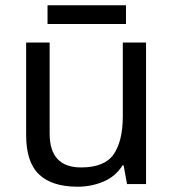

<svg xmlns="http://www.w3.org/2000/svg" viewBox="-20 -697 658 727"><path d="M533 -536V0H461L448 -71H444Q418 -29 372 -9.5Q326 10 274 10Q177 10 128 -36.5Q79 -83 79 -185V-536H168V-191Q168 -63 287 -63Q376 -63 410.5 -113Q445 -163 445 -257V-536ZM457 -677V-606H160V-677Z"/></svg>

Font: Noto Sans Living
Style: Regular
Weight: 400
Designer: Monotype Design Team
Foundry: Monotype Imaging Inc.
Version: Version 2.013; ttfautohint (v1.8.4.7-5d5b)